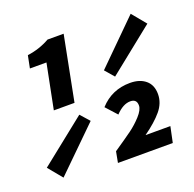

<svg xmlns="http://www.w3.org/2000/svg" viewBox="-166 -754 882 872"><g transform="rotate(-20 275.5 -318.0)"><path d="M68 -324 111 -540H31L43 -600Q102 -608 151 -636H229L168 -324ZM5 -22 -51 -90 170 -266 209 -222ZM382 -373 344 -417 546 -617 602 -549ZM260 0 270 -53Q329 -93 358.5 -114.5Q388 -136 413.5 -164Q439 -192 439 -213Q439 -244 408 -244Q373 -244 337 -206L289 -259Q347 -323 435 -323Q482 -323 510 -299.5Q538 -276 538 -232Q538 -189 507.5 -152.5Q477 -116 421 -76H541L525 0Z"/></g></svg>

Font: TypoPRO Source Code Pro
Style: Bold Italic
Weight: 700
Italic angle: -11°
Monospace: yes
Designer: Paul D. Hunt, Teo Tuominen
Foundry: Adobe Systems Incorporated
Version: Version 1.030;PS 1.0;hotconv 1.0.84;makeotf.lib2.5.63406